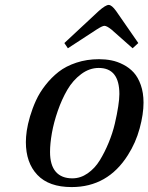

<svg xmlns="http://www.w3.org/2000/svg" viewBox="-20 -740 597 772"><path d="M238.8 -566.9 377 -695.8Q404.8 -720.2 417 -720.2Q429.2 -720.2 446.8 -695.8L536.1 -566.9L513.2 -545.9L428.2 -621.1Q409.2 -636.2 399.9 -636.2Q391.6 -636.2 368.2 -621.1L252.9 -545.9ZM84 -168.9Q84 -189 87.6 -214.4Q91.3 -239.7 100.8 -272.2Q110.4 -304.7 124.8 -336.2Q139.2 -367.7 162.8 -397.9Q186.5 -428.2 215.8 -451.2Q245.1 -474.1 287.1 -488Q329.1 -502 377.9 -502Q403.8 -502 427.7 -497.3Q451.7 -492.7 475.8 -480.2Q500 -467.8 517.6 -448.5Q535.2 -429.2 546.1 -398.2Q557.1 -367.2 557.1 -327.1Q557.1 -281.2 541.5 -223.6Q525.9 -166 494.1 -116.2Q413.1 12.2 268.1 12.2Q176.8 12.2 130.4 -36.6Q84 -85.4 84 -168.9ZM181.2 -128.9Q181.2 -76.2 204.1 -49.6Q227.1 -22.9 271 -22.9Q303.7 -22.9 332.5 -43Q361.3 -63 381.1 -95.2Q400.9 -127.4 416.7 -165.8Q432.6 -204.1 441.7 -242.7Q450.7 -281.2 455.3 -311.8Q460 -342.3 460 -361.8Q460 -466.8 377 -466.8Q339.4 -466.8 306.2 -441.9Q272.9 -417 250.7 -378.9Q228.5 -340.8 212.4 -294.4Q196.3 -248 188.7 -205.3Q181.2 -162.6 181.2 -128.9Z"/></svg>

Font: Linguistics Pro
Style: Italic
Weight: 400
Italic angle: -12°
Designer: Stefan Peev, Context Ltd
Foundry: Stefan Peev, Context Ltd
Version: Version 001.000